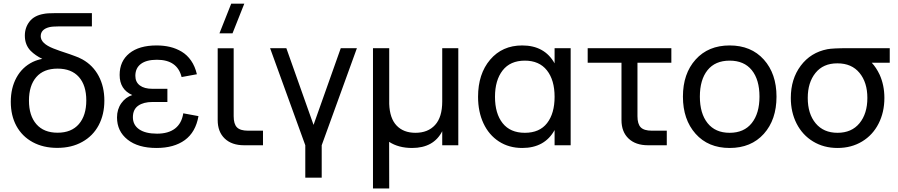

<svg xmlns="http://www.w3.org/2000/svg" viewBox="-20 -808 4994 1068"><path d="M298.3 14.6Q220.7 14.6 161.9 -17.3Q103 -49.3 71.3 -107.4Q40 -165 40 -241.7Q40 -318.8 71.8 -376.7Q103.5 -434.6 162.1 -463.4Q188 -475.6 215.3 -480.5Q176.8 -499 150.4 -525.4Q118.2 -558.6 118.2 -609.9Q118.2 -654.8 144.5 -688.5Q170.9 -722.2 224.6 -731Q242.7 -734.9 285.6 -734.9H491.2V-661.1H305.7Q271.5 -661.1 253.4 -656.7Q206.5 -644.5 206.5 -606.4Q206.5 -566.4 276.4 -538.6Q304.2 -527.3 368.7 -506.3Q373 -504.9 382.6 -501.2Q392.1 -497.6 396.5 -496.1Q416 -489.7 438.5 -477.5Q497.1 -444.8 528.8 -385.3Q560.5 -325.7 560.5 -248.5Q560.5 -170.9 528.8 -111.3Q497.1 -51.8 438 -19Q378.9 14.6 298.3 14.6ZM300.3 -69.8Q377.4 -69.8 418.7 -117.7Q460 -165.5 460 -249.5Q460 -333.5 418.7 -379.9Q377.4 -426.3 300.3 -426.3Q222.7 -426.3 181.9 -379.2Q141.1 -332 141.1 -248.5Q141.1 -164.6 182.4 -117.2Q223.6 -69.8 300.3 -69.8Z M850.6 15.1Q748 15.1 689.5 -31.5Q630.9 -78.1 630.9 -154.8Q630.9 -200.2 654.8 -233.9Q678.7 -267.6 715.8 -279.3Q645.5 -310.1 645.5 -391.1Q645.5 -467.8 699.7 -511.5Q753.9 -555.2 851.1 -555.2Q891.6 -555.2 926 -546.9Q960.4 -538.6 990.7 -520.5Q1021 -502.4 1043 -470.7Q1064.9 -439 1075.2 -395L990.2 -379.4Q966.3 -475.6 853 -475.6Q794.4 -475.6 763.7 -452.4Q732.9 -429.2 732.9 -386.2Q732.9 -351.6 757.8 -332.8Q782.7 -314 828.1 -314H911.1V-240.7H828.1Q778.3 -240.7 748.8 -220Q719.2 -199.2 719.2 -155.8Q719.2 -112.8 754.2 -88.6Q789.1 -64.5 853.5 -64.5Q916.5 -64.5 953.6 -93Q990.7 -121.6 999.5 -177.7L1084 -162.1Q1068.4 -72.8 1008.1 -28.8Q947.8 15.1 850.6 15.1Z M1273.4 -622.6H1200.7L1266.1 -787.6H1338.9ZM1442.9 -81.1V0H1337.9Q1269 0 1230 -37.4Q1190.9 -74.7 1190.9 -140.1V-539.6H1279.8V-161.6Q1279.8 -118.2 1298.1 -99.6Q1316.4 -81.1 1359.4 -81.1Z M1769.5 180.2H1678.2V0L1482.4 -540H1572.8L1724.1 -113.3L1875.5 -540H1965.3L1769.5 0Z M2439.9 -540H2529.3V0H2439.9V-78.1Q2392.1 15.1 2272 15.1Q2196.8 15.1 2144.5 -19L2145 240.2H2054.7V-540H2145V-230Q2147.9 -149.4 2186.3 -109.4Q2224.6 -69.3 2291 -69.3Q2360.4 -69.3 2400.1 -112.8Q2439.9 -156.2 2439.9 -243.7Z M3064.9 -540H3154.3V0H3064.9V-84.5Q3009.8 15.1 2884.8 15.1Q2811 15.1 2755.1 -21.2Q2699.2 -57.6 2669.2 -122.1Q2639.2 -186.5 2639.2 -269.5Q2639.2 -397 2706.5 -476.1Q2773.9 -555.2 2884.8 -555.2Q3009.3 -555.2 3064.9 -455.6ZM2899.4 -470.7Q2818.4 -470.7 2775.9 -416.3Q2733.4 -361.8 2733.4 -269.5Q2733.4 -176.3 2775.9 -122.8Q2818.4 -69.3 2899.4 -69.3Q2981.4 -69.3 3023.2 -123.3Q3064.9 -177.2 3064.9 -269.5Q3064.9 -362.8 3022.2 -416.7Q2979.5 -470.7 2899.4 -470.7Z M3249 -459V-540H3714.4V-459H3525.9V-161.6Q3525.9 -118.2 3544.2 -99.6Q3562.5 -81.1 3605.5 -81.1H3689V0H3584.5Q3515.6 0 3476.3 -37.4Q3437 -74.7 3437 -140.1V-459Z M4038.6 15.1Q3919.4 15.1 3849.1 -64Q3778.8 -143.1 3778.8 -270.5Q3778.8 -398.4 3849.4 -476.8Q3919.9 -555.2 4038.6 -555.2Q4158.2 -555.2 4228.8 -476.6Q4299.3 -397.9 4299.3 -270.5Q4299.3 -142.1 4228.8 -63.5Q4158.2 15.1 4038.6 15.1ZM4038.6 -69.3Q4118.7 -69.3 4161.6 -123.3Q4204.6 -177.2 4204.6 -270.5Q4204.6 -364.7 4161.9 -417.7Q4119.1 -470.7 4038.6 -470.7Q3958 -470.7 3915.5 -417.5Q3873 -364.3 3873 -270.5Q3873 -176.8 3916 -123Q3959 -69.3 4038.6 -69.3Z M4638.7 15.1Q4562.5 15.1 4503.2 -20.8Q4443.8 -56.6 4411.1 -120.6Q4378.9 -184.1 4378.9 -263.2Q4378.9 -368.7 4434.1 -442.4Q4489.3 -516.1 4582 -534.2Q4611.8 -540 4698.7 -540H4929.2V-459H4829.1Q4854 -432.6 4873 -392.6Q4899.4 -334 4899.4 -263.2Q4899.4 -183.6 4866.9 -120.1Q4834.5 -56.6 4775.4 -21Q4715.8 15.1 4638.7 15.1ZM4638.7 -69.3Q4717.3 -69.3 4761 -122.6Q4804.7 -175.8 4804.7 -263.2Q4804.7 -349.6 4761 -402.6Q4717.3 -455.6 4638.7 -455.6H4636.7Q4559.1 -455.6 4516.1 -402.3Q4473.1 -349.1 4473.1 -263.2Q4473.1 -174.8 4517.1 -122.1Q4561 -69.3 4638.7 -69.3Z"/></svg>

Font: Vela Sans Med
Style: Regular
Weight: 500
Designer: Principal design: Mikhail Sharanda - project Manrope.
Design modification: Ravid Balaliev
Foundry: Mikhail Sharanda
Version: Version 1.001